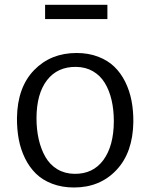

<svg xmlns="http://www.w3.org/2000/svg" viewBox="-20 -790 640 817"><path d="M171.9 -709V-769.5H437V-709ZM294.9 7.8Q243.7 7.8 202.1 -8.1Q160.6 -23.9 132.8 -51.3Q105 -78.6 86.4 -116.5Q67.9 -154.3 59.8 -197.3Q51.8 -240.2 52.2 -288.6Q54.2 -418.5 125 -491.5Q195.8 -564.5 305.7 -564.5Q356.4 -564.5 397.5 -548.8Q438.5 -533.2 466.3 -506.3Q494.1 -479.5 512.7 -442.1Q531.2 -404.8 539.6 -361.8Q547.9 -318.8 547.4 -270.5Q545.4 -140.6 475.3 -66.4Q405.3 7.8 294.9 7.8ZM296.9 -50.3Q376 -49.3 419.9 -109.1Q463.9 -168.9 464.4 -273.9Q464.4 -322.8 454.8 -364Q445.3 -405.3 426 -437Q406.7 -468.8 375.5 -486.8Q344.2 -504.9 303.7 -505.4Q224.6 -506.3 180.2 -449Q135.7 -391.6 135.3 -287.6Q135.3 -238.8 144.8 -197Q154.3 -155.3 173.3 -122.1Q192.4 -88.9 224.1 -69.8Q255.9 -50.8 296.9 -50.3Z"/></svg>

Font: HaufeMerriweatherSansLt
Style: Regular
Weight: 300
Designer: Eben Sorkin
Foundry: Eben Sorkin
Version: Version 1.56